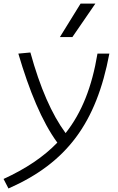

<svg xmlns="http://www.w3.org/2000/svg" viewBox="-47 -815 653 1065"><path d="M0 230.5C323.7 87.9 486.8 -132.3 559.6 -517.6H493.7C462.9 -332.5 406.7 -190.4 316.9 -76.7C240.2 -180.7 175.3 -328.6 121.6 -523.9L54.7 -517.6C115.2 -312.5 185.5 -140.6 271 -23.9C193.8 56.2 95.7 121.1 -27.3 177.7ZM285.2 -609.4H354.5L481.9 -794.9H399.9Z"/></svg>

Font: Cascadia Mono PL Light
Style: Italic
Weight: 300
Italic angle: -10°
Monospace: yes
Designer: Aaron Bell
Foundry: Saja Typeworks
Version: Version 2404.023